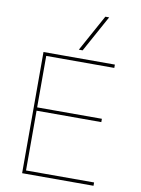

<svg xmlns="http://www.w3.org/2000/svg" viewBox="-105 -1070 834 1139"><g transform="rotate(10 311.5 -500.0)"><path d="M110 0V-730H540V-710H130V-400H520V-380H130V-20H540V0ZM337 -780H314L435 -1000H458Z"/></g></svg>

Font: M PLUS 1 Thin Thin
Style: Regular
Weight: 250
Version: Version 1.001